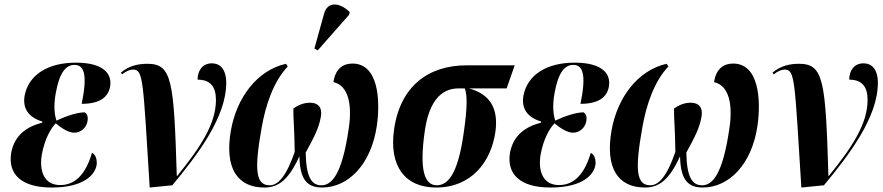

<svg xmlns="http://www.w3.org/2000/svg" viewBox="-20 -828 3946 858"><path d="M211 10C355 10 405 -47 412 -92C414 -112 409 -137 391 -145C358 -32 303 -1 249 -1C174 -1 155 -68 167 -138C180 -209 208 -255 229 -277C256 -254 287 -235 312 -235C342 -235 366 -258 371 -286C375 -309 368 -320 359 -326C326 -326 277 -310 232 -289C225 -312 218 -350 229 -411C245 -500 272 -538 313 -538C358 -538 371 -490 345 -364C429 -364 464 -396 472 -441C481 -491 452 -548 319 -548C192 -548 107 -492 90 -400C80 -342 109 -303 169 -285V-280C100 -262 45 -225 30 -145C15 -52 72 10 211 10Z M649 10 750 0C861 -134 991 -303 991 -458C991 -518 964 -545 927 -545C885 -545 863 -513 863 -472C921 -472 945 -440 945 -381C945 -275 876 -170 772 -42H770C757 -470 749 -543 638 -543C601 -543 556 -535 520 -503L526 -496C546 -512 562 -517 575 -517C621 -517 619 -470 649 10Z M1400 -603 1540 -762 1543 -774C1498 -818 1443 -823 1428 -766L1385 -611ZM1161 10C1224 10 1270 -24 1318 -130C1320 -33 1347 10 1419 10C1538 10 1639 -95 1664 -266C1681 -386 1669 -544 1555 -544C1515 -544 1479 -523 1470 -461C1537 -446 1554 -361 1539 -258C1508 -39 1459 0 1416 0C1372 0 1348 -37 1346 -146C1384 -216 1405 -255 1414 -307C1421 -346 1403 -369 1366 -369C1335 -369 1311 -357 1291 -343C1290 -304 1296 -251 1297 -149C1258 -36 1221 0 1185 0C1122 0 1116 -70 1149 -256C1167 -360 1203 -465 1266 -531L1258 -543C1129 -514 1038 -392 1012 -246C982 -75 1042 10 1161 10Z M1929 10C2087 10 2175 -105 2194 -240C2208 -345 2169 -407 2076 -433H2244L2280 -536H2064C1895 -536 1768 -443 1741 -249C1718 -89 1787 10 1929 10ZM1932 0C1875 0 1854 -72 1878 -241C1898 -383 1957 -433 2029 -433H2057C2069 -401 2068 -345 2053 -240C2030 -72 1991 0 1932 0Z M2440 10C2584 10 2634 -47 2641 -92C2643 -112 2638 -137 2620 -145C2587 -32 2532 -1 2478 -1C2403 -1 2384 -68 2396 -138C2409 -209 2437 -255 2458 -277C2485 -254 2516 -235 2541 -235C2571 -235 2595 -258 2600 -286C2604 -309 2597 -320 2588 -326C2555 -326 2506 -310 2461 -289C2454 -312 2447 -350 2458 -411C2474 -500 2501 -538 2542 -538C2587 -538 2600 -490 2574 -364C2658 -364 2693 -396 2701 -441C2710 -491 2681 -548 2548 -548C2421 -548 2336 -492 2319 -400C2309 -342 2338 -303 2398 -285V-280C2329 -262 2274 -225 2259 -145C2244 -52 2301 10 2440 10Z M2862 10C2925 10 2971 -24 3019 -130C3021 -33 3048 10 3120 10C3239 10 3340 -95 3365 -266C3382 -386 3370 -544 3256 -544C3216 -544 3180 -523 3171 -461C3238 -446 3255 -361 3240 -258C3209 -39 3160 0 3117 0C3073 0 3049 -37 3047 -146C3085 -216 3106 -255 3115 -307C3122 -346 3104 -369 3067 -369C3036 -369 3012 -357 2992 -343C2991 -304 2997 -251 2998 -149C2959 -36 2922 0 2886 0C2823 0 2817 -70 2850 -256C2868 -360 2904 -465 2967 -531L2959 -543C2830 -514 2739 -392 2713 -246C2683 -75 2743 10 2862 10Z M3561 10 3662 0C3773 -134 3903 -303 3903 -458C3903 -518 3876 -545 3839 -545C3797 -545 3775 -513 3775 -472C3833 -472 3857 -440 3857 -381C3857 -275 3788 -170 3684 -42H3682C3669 -470 3661 -543 3550 -543C3513 -543 3468 -535 3432 -503L3438 -496C3458 -512 3474 -517 3487 -517C3533 -517 3531 -470 3561 10Z"/></svg>

Font: Noto Serif Display Condensed
Style: Bold Italic
Weight: 700
Width: 3
Italic angle: -12°
Designer: Monotype Design Team
Foundry: Monotype Imaging Inc.
Version: Version 2.009